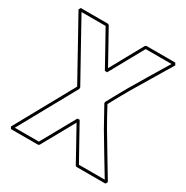

<svg xmlns="http://www.w3.org/2000/svg" viewBox="-196 -1041 1182 1217"><g transform="rotate(30 395.0 -433.0)"><path d="M47.9 -876H246.1Q248.5 -875 250.5 -874Q252.4 -873 254.9 -872.1Q288.6 -812 321.5 -752.4Q354.5 -692.9 388.2 -632.3Q421.4 -692.4 454.1 -751.7Q486.8 -811 520 -870.6Q522.5 -872.1 524.2 -873.3Q525.9 -874.5 527.8 -876H739.7Q742.2 -872.1 744.1 -868.2Q746.1 -864.3 748.5 -860.4Q705.1 -787.6 661.9 -716.1Q618.7 -644.5 575.7 -571.8Q555.2 -537.1 536.6 -502.7Q518.1 -468.3 499 -433.1Q518.1 -397.9 536.6 -363.5Q555.2 -329.1 575.7 -294.4Q618.7 -221.7 661.9 -150.1Q705.1 -78.6 748.5 -5.9Q746.1 -2 744.1 2Q742.2 5.9 739.7 9.8H527.8Q524.4 7.3 520 4.9Q486.8 -55.2 454.1 -114.5Q421.4 -173.8 388.2 -233.4Q354.5 -173.3 321.5 -113.8Q288.6 -54.2 254.9 5.9Q252.4 6.8 250.5 7.8Q248.5 8.8 246.1 9.8H47.9Q45.9 5.9 44.2 2.4Q42.5 -1 40 -4.4Q99.6 -112.3 158.7 -218.8Q217.8 -325.2 277.3 -433.1Q217.8 -540.5 158.7 -647.2Q99.6 -753.9 40 -861.3ZM64.9 -856.4Q122.6 -751.5 180.4 -647.7Q238.3 -543.9 296.4 -439V-427.2Q238.3 -322.3 180.7 -218.5Q123 -114.7 65.4 -9.8H241.2Q276.4 -72.3 310.5 -133.8Q344.7 -195.3 379.4 -257.8Q383.8 -258.3 387.9 -258.5Q392.1 -258.8 396 -259.3Q430.7 -196.8 465.1 -134.5Q499.5 -72.3 534.7 -9.8H723.6Q682.1 -78.6 640.9 -146.5Q599.6 -214.4 559.1 -283.7Q538.6 -319.8 519 -356Q499.5 -392.1 479 -428.2V-437.5Q499.5 -474.1 519 -510.3Q538.6 -546.4 559.1 -582Q599.6 -651.9 640.9 -719.7Q682.1 -787.6 723.6 -856.4H534.7Q499.5 -793.5 465.1 -731.2Q430.7 -668.9 396 -606.4Q392.1 -606.9 387.9 -607.2Q383.8 -607.4 379.4 -607.4Q344.7 -669.9 310.5 -731.9Q276.4 -793.9 241.2 -856.4Z"/></g></svg>

Font: Preussische VI 9 Linie
Style: Regular
Weight: 400
Designer: Peter Wiegel
Foundry: Peter Wiegel
Version: Version 1.000 2009 initial release